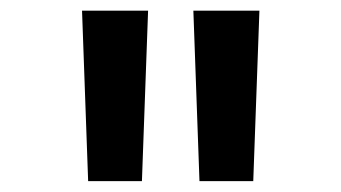

<svg xmlns="http://www.w3.org/2000/svg" viewBox="-20 -713 626 352"><path d="M141.6 -380.9 130.4 -693.4H251.5L240.2 -380.9ZM345.7 -380.9 334.5 -693.4H455.6L444.3 -380.9Z"/></svg>

Font: Caskaydia Cove Medium
Style: Regular
Weight: 500
Monospace: yes
Designer: Aaron Bell
Foundry: Saja Typeworks
Version: Version 4.300; ttfautohint (v1.8.3)